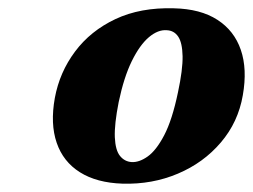

<svg xmlns="http://www.w3.org/2000/svg" viewBox="-20 -736 613 465"><path d="M401.1 -715.9Q465.6 -714.5 506.4 -688.1Q547.3 -661.8 563.2 -615.3Q579.2 -568.8 568.1 -505.5Q556.9 -440.1 514.8 -390.9Q472.8 -341.6 410.7 -315.4Q348.6 -289.1 276.9 -291.2Q214.3 -293.2 173.6 -318.8Q133 -344.3 117.3 -390.2Q101.5 -436.1 112.8 -498.8Q124.3 -561.1 161.8 -611.2Q199.2 -661.3 259.6 -689.8Q320.1 -718.3 401.1 -715.9ZM298.8 -343.5Q316.9 -342.4 337.5 -356.9Q358.2 -371.4 377.7 -408.5Q397.1 -445.6 411 -512.3Q422.8 -567.4 422.2 -600Q421.5 -632.6 411.6 -647.3Q401.7 -662 384.1 -662.8Q362.8 -664.6 340.6 -645.9Q318.5 -627.2 299.3 -588.2Q280.1 -549.2 267.5 -489.1Q256.8 -435.1 258.1 -403.6Q259.5 -372.1 270.6 -358.4Q281.7 -344.6 298.8 -343.5Z"/></svg>

Font: Fraunces
Style: Italic
Weight: 900
Italic angle: -16°
Version: Version 1.000;[0bf87f6ff]